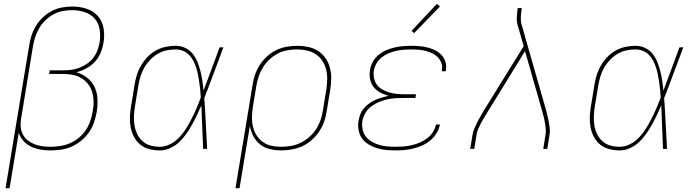

<svg xmlns="http://www.w3.org/2000/svg" viewBox="-20 -777 3640 1002"><path d="M9 205 132 -538Q136 -565 144.5 -591.5Q153 -618 168 -642.5Q183 -667 204.5 -687Q226 -707 251 -720Q276 -733 303.5 -738Q331 -743 358 -743Q396 -743 431.5 -731.5Q467 -720 490.5 -693.5Q514 -667 520.5 -629.5Q527 -592 520 -554Q516 -528 505.5 -502Q495 -476 475.5 -455Q456 -434 431 -420.5Q406 -407 379 -400Q410 -391 435 -371Q460 -351 473.5 -323Q487 -295 488.5 -261.5Q490 -228 485 -194Q480 -167 471 -139.5Q462 -112 445 -87.5Q428 -63 404.5 -43.5Q381 -24 354 -12Q327 0 299 4Q271 8 243 8Q217 8 190.5 3.5Q164 -1 141.5 -12Q119 -23 102 -42Q85 -61 78 -85L30 205ZM243 -11Q268 -11 294 -15Q320 -19 345 -29.5Q370 -40 391.5 -58Q413 -76 428 -98.5Q443 -121 451.5 -146.5Q460 -172 464 -197Q469 -223 468.5 -248Q468 -273 461 -296.5Q454 -320 439 -339Q424 -358 403.5 -370Q383 -382 358.5 -386.5Q334 -391 308 -391H236L240 -410H312Q333 -410 354 -413Q375 -416 395.5 -424Q416 -432 435 -445Q454 -458 467.5 -476Q481 -494 488.5 -514.5Q496 -535 500 -556Q505 -590 500 -623Q495 -656 474.5 -679.5Q454 -703 422.5 -713.5Q391 -724 357 -724Q333 -724 308 -719.5Q283 -715 260 -702.5Q237 -690 217.5 -671.5Q198 -653 185 -630.5Q172 -608 164 -584Q156 -560 152 -535L90 -157Q86 -136 88 -114.5Q90 -93 99.5 -75Q109 -57 125 -44.5Q141 -32 160 -24.5Q179 -17 200 -14Q221 -11 243 -11Z M814 8Q786 8 759 1Q732 -6 712 -22.5Q692 -39 679.5 -62.5Q667 -86 662 -112.5Q657 -139 658 -167Q659 -195 664 -223L682 -333Q686 -359 694 -385Q702 -411 716 -435Q730 -459 749.5 -479.5Q769 -500 793.5 -513.5Q818 -527 844.5 -532.5Q871 -538 897 -538Q923 -538 946.5 -527Q970 -516 985.5 -496.5Q1001 -477 1010.5 -453.5Q1020 -430 1026 -405.5Q1032 -381 1036 -355.5Q1040 -330 1042 -304Q1064 -361 1084.5 -417.5Q1105 -474 1126 -530H1146Q1121 -464 1096.5 -397.5Q1072 -331 1046 -265Q1051 -199 1054 -132.5Q1057 -66 1061 0H1040Q1037 -57 1035.5 -114Q1034 -171 1031 -227Q1020 -202 1008 -176.5Q996 -151 982 -126Q968 -101 951.5 -77.5Q935 -54 914 -34.5Q893 -15 867 -3.5Q841 8 814 8ZM814 -11Q842 -11 869 -25Q896 -39 916.5 -61Q937 -83 952.5 -108.5Q968 -134 981.5 -160.5Q995 -187 1006.5 -214Q1018 -241 1028 -268Q1027 -288 1025 -307.5Q1023 -327 1020 -347Q1017 -367 1013.5 -386Q1010 -405 1004 -423.5Q998 -442 989 -459.5Q980 -477 967 -490.5Q954 -504 935.5 -511.5Q917 -519 897 -519Q873 -519 849 -514Q825 -509 803 -496Q781 -483 763 -464Q745 -445 732.5 -423Q720 -401 713 -377.5Q706 -354 702 -330L684 -220Q680 -195 679 -170Q678 -145 682 -121.5Q686 -98 696.5 -76.5Q707 -55 724.5 -39.5Q742 -24 765.5 -17.5Q789 -11 814 -11Z M1209 205 1298 -333Q1302 -361 1311 -387.5Q1320 -414 1336 -438.5Q1352 -463 1374 -483Q1396 -503 1422 -515.5Q1448 -528 1475.5 -533Q1503 -538 1530 -538Q1560 -538 1588.5 -532Q1617 -526 1640 -511Q1663 -496 1679 -473Q1695 -450 1702 -422.5Q1709 -395 1708.5 -365.5Q1708 -336 1703 -307L1685 -197Q1681 -169 1671.5 -142Q1662 -115 1645.5 -90.5Q1629 -66 1606.5 -46Q1584 -26 1557.5 -14Q1531 -2 1503 3Q1475 8 1447 8Q1417 8 1388 1Q1359 -6 1337 -23.5Q1315 -41 1302 -66.5Q1289 -92 1284 -120L1230 205ZM1447 -11Q1473 -11 1498.5 -15.5Q1524 -20 1548 -31.5Q1572 -43 1593 -61Q1614 -79 1629 -102Q1644 -125 1652.5 -149.5Q1661 -174 1665 -200L1683 -310Q1687 -336 1687.5 -362.5Q1688 -389 1682 -413.5Q1676 -438 1662.5 -459Q1649 -480 1628 -494Q1607 -508 1581.5 -513.5Q1556 -519 1530 -519Q1505 -519 1479.5 -514.5Q1454 -510 1430.5 -498Q1407 -486 1387 -467.5Q1367 -449 1353 -426.5Q1339 -404 1330.5 -379.5Q1322 -355 1318 -330L1300 -221Q1296 -195 1295 -169Q1294 -143 1299.5 -118.5Q1305 -94 1318 -72.5Q1331 -51 1351 -36.5Q1371 -22 1395.5 -16.5Q1420 -11 1447 -11Z M2043 8Q2018 8 1993.5 5.5Q1969 3 1946.5 -4Q1924 -11 1903.5 -23.5Q1883 -36 1869.5 -54.5Q1856 -73 1851.5 -97.5Q1847 -122 1851 -146Q1854 -164 1860.5 -181Q1867 -198 1879 -212Q1891 -226 1906.5 -237Q1922 -248 1938.5 -255.5Q1955 -263 1972.5 -268Q1990 -273 2007 -277Q1985 -283 1964.5 -294Q1944 -305 1930 -322.5Q1916 -340 1911.5 -363.5Q1907 -387 1911 -411Q1914 -433 1925.5 -454Q1937 -475 1955 -490Q1973 -505 1994.5 -514.5Q2016 -524 2038 -529Q2060 -534 2082 -536Q2104 -538 2126 -538Q2148 -538 2170 -536Q2192 -534 2212 -529Q2232 -524 2251 -514.5Q2270 -505 2284 -490Q2298 -475 2304.5 -454.5Q2311 -434 2307 -413Q2307 -411 2306.5 -409Q2306 -407 2306 -405H2285Q2286 -407 2286 -408.5Q2286 -410 2286 -412Q2290 -430 2283.5 -448Q2277 -466 2264.5 -478.5Q2252 -491 2235.5 -499Q2219 -507 2201 -511.5Q2183 -516 2164 -517.5Q2145 -519 2126 -519Q2107 -519 2087 -517.5Q2067 -516 2047.5 -511.5Q2028 -507 2008.5 -499Q1989 -491 1972.5 -478Q1956 -465 1945 -446.5Q1934 -428 1931 -408Q1928 -388 1932 -368.5Q1936 -349 1947.5 -334Q1959 -319 1976 -309.5Q1993 -300 2011.5 -294.5Q2030 -289 2050.5 -287Q2071 -285 2091 -285H2151L2148 -266H2088Q2066 -266 2044 -264.5Q2022 -263 2000 -258Q1978 -253 1956.5 -244Q1935 -235 1916.5 -221Q1898 -207 1886.5 -186.5Q1875 -166 1871 -144Q1868 -122 1872.5 -101Q1877 -80 1889.5 -64Q1902 -48 1920 -37.5Q1938 -27 1958 -21Q1978 -15 1999.5 -13Q2021 -11 2043 -11Q2064 -11 2085 -12.5Q2106 -14 2127.5 -19Q2149 -24 2169.5 -32.5Q2190 -41 2208 -54.5Q2226 -68 2238.5 -87Q2251 -106 2255 -127H2276Q2271 -103 2258 -81.5Q2245 -60 2225.5 -44Q2206 -28 2183.5 -18Q2161 -8 2137.5 -2Q2114 4 2090.5 6Q2067 8 2043 8ZM2141 -604 2128 -616 2260 -757 2276 -743Z M2434 0 2446 -74Q2449 -91 2456 -107.5Q2463 -124 2471.5 -140.5Q2480 -157 2489 -173Q2498 -189 2508 -205L2713 -536L2682 -644Q2676 -663 2677 -684.5Q2678 -706 2681 -728L2682 -735H2703L2702 -728Q2699 -708 2698 -687.5Q2697 -667 2702 -649L2829 -205Q2833 -189 2837 -173Q2841 -157 2844 -140.5Q2847 -124 2849 -107.5Q2851 -91 2848 -74L2836 0H2815L2827 -74Q2830 -90 2828 -106Q2826 -122 2823.5 -138Q2821 -154 2817 -169Q2813 -184 2809 -199L2720 -510L2526 -195Q2517 -180 2508 -165.5Q2499 -151 2491 -136Q2483 -121 2476 -105.5Q2469 -90 2467 -74L2455 0Z M3214 8Q3186 8 3159 1Q3132 -6 3112 -22.5Q3092 -39 3079.5 -62.5Q3067 -86 3062 -112.5Q3057 -139 3058 -167Q3059 -195 3064 -223L3082 -333Q3086 -359 3094 -385Q3102 -411 3116 -435Q3130 -459 3149.5 -479.5Q3169 -500 3193.5 -513.5Q3218 -527 3244.5 -532.5Q3271 -538 3297 -538Q3323 -538 3346.5 -527Q3370 -516 3385.5 -496.5Q3401 -477 3410.5 -453.5Q3420 -430 3426 -405.5Q3432 -381 3436 -355.5Q3440 -330 3442 -304Q3464 -361 3484.5 -417.5Q3505 -474 3526 -530H3546Q3521 -464 3496.5 -397.5Q3472 -331 3446 -265Q3451 -199 3454 -132.5Q3457 -66 3461 0H3440Q3437 -57 3435.5 -114Q3434 -171 3431 -227Q3420 -202 3408 -176.5Q3396 -151 3382 -126Q3368 -101 3351.5 -77.5Q3335 -54 3314 -34.5Q3293 -15 3267 -3.5Q3241 8 3214 8ZM3214 -11Q3242 -11 3269 -25Q3296 -39 3316.5 -61Q3337 -83 3352.5 -108.5Q3368 -134 3381.5 -160.5Q3395 -187 3406.5 -214Q3418 -241 3428 -268Q3427 -288 3425 -307.5Q3423 -327 3420 -347Q3417 -367 3413.5 -386Q3410 -405 3404 -423.5Q3398 -442 3389 -459.5Q3380 -477 3367 -490.5Q3354 -504 3335.5 -511.5Q3317 -519 3297 -519Q3273 -519 3249 -514Q3225 -509 3203 -496Q3181 -483 3163 -464Q3145 -445 3132.5 -423Q3120 -401 3113 -377.5Q3106 -354 3102 -330L3084 -220Q3080 -195 3079 -170Q3078 -145 3082 -121.5Q3086 -98 3096.5 -76.5Q3107 -55 3124.5 -39.5Q3142 -24 3165.5 -17.5Q3189 -11 3214 -11Z"/></svg>

Font: Iosevka Curly ThExObl
Style: Regular
Weight: 100
Width: 7
Italic angle: -9°
Monospace: yes
Designer: Belleve Invis
Foundry: Belleve Invis
Version: Version 11.1.0; ttfautohint (v1.8.3)